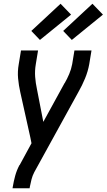

<svg xmlns="http://www.w3.org/2000/svg" viewBox="-20 -789 569 1024"><path d="M47 215 48 208Q53 178 61 148.5Q69 119 84 91H85L148 -25L142 -55L88 -298Q80 -333 76.5 -370.5Q73 -408 80 -447L92 -520H183L171 -447Q165 -412 167.5 -379Q170 -346 177 -314L211 -139L319 -336Q320 -338 321 -339.5Q322 -341 322 -343L324 -344Q338 -368 349 -394Q360 -420 365 -447L377 -520H468L456 -447Q449 -408 433.5 -370.5Q418 -333 398 -298L163 129Q153 148 148 168Q143 188 139 208L138 215ZM363 -576 317 -624 473 -769 529 -711ZM193 -576 147 -624 303 -769 359 -711Z"/></svg>

Font: Iosevka Term Curly Md Obl
Style: Regular
Weight: 500
Italic angle: -9°
Designer: Belleve Invis
Foundry: Belleve Invis
Version: Version 32.3.0